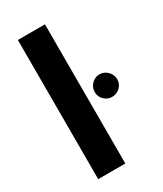

<svg xmlns="http://www.w3.org/2000/svg" viewBox="-189 -823 761 896"><g transform="rotate(-30 191.5 -375.0)"><path d="M64.9 0V-750H210.9V0ZM253.9 -359.9Q253.9 -384.8 271.7 -402.8Q289.6 -420.9 314 -420.9Q338.4 -420.9 356.7 -402.8Q375 -384.8 375 -359.9Q375 -334.5 356.7 -317.1Q338.4 -299.8 314 -299.8Q289.6 -299.8 271.7 -317.1Q253.9 -334.5 253.9 -359.9Z"/></g></svg>

Font: Oakes Grotesk Bold
Style: Regular
Weight: 700
Designer: Samuel Oakes
Foundry: Samuel Oakes
Version: Version 1.000;PS 001.000;hotconv 1.0.88;makeotf.lib2.5.64775